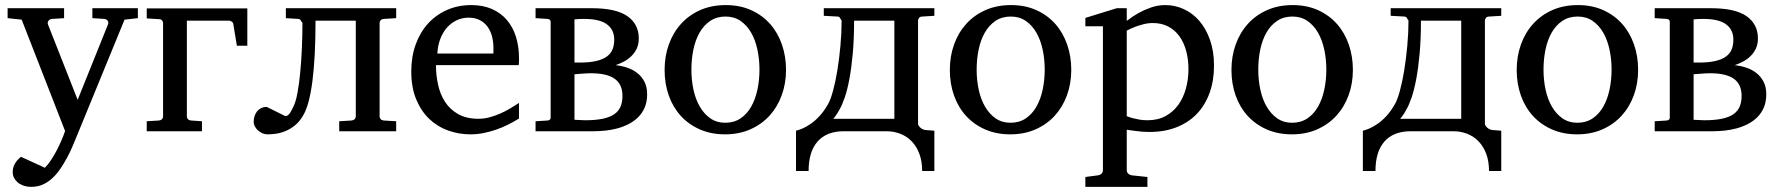

<svg xmlns="http://www.w3.org/2000/svg" viewBox="-20 -514 6972 752"><path d="M467.8 -437 275.9 30.8Q271 43 262.9 61.8Q254.9 80.6 243.9 101.3Q232.9 122.1 219.2 142.8Q205.6 163.6 189.9 179.2Q171.9 197.3 150.4 207.5Q128.9 217.8 103 217.8Q85.4 217.8 71.8 212.9Q58.1 208 48.8 200Q39.6 191.9 34.7 181.6Q29.8 171.4 29.8 160.2Q29.8 143.1 37.4 128.7Q44.9 114.3 62 100.1L155.8 143.1Q168 130.9 179.9 112.8Q191.9 94.7 202.1 75Q212.4 55.2 220.9 35.4Q229.5 15.6 234.9 -1L64.9 -437L9.8 -442.9V-481.9H231V-442.9L183.1 -439.9Q174.8 -439 169.9 -432.6Q165 -426.3 168 -418L284.2 -123L402.8 -418Q406.2 -425.8 401.9 -432.4Q397.5 -439 389.2 -439.9L341.8 -442.9V-481.9H520V-442.9Z M907.7 -335 893.6 -420.9Q892.6 -426.3 887 -429.7Q881.3 -433.1 877 -433.1H711.9V-57.1Q711.9 -52.2 715.8 -47.6Q719.7 -43 729 -42L771 -39.1V0H554.7V-39.1L601.6 -42Q610.8 -43 614.7 -47.6Q618.7 -52.2 618.7 -57.1V-423.8Q618.7 -429.2 614.7 -434.1Q610.8 -439 601.6 -439L554.7 -441.9V-481H948.7V-335Z M1308.6 0V-39.1L1356.9 -42Q1365.2 -43 1369.4 -47.6Q1373.5 -52.2 1373.5 -57.1V-433.1H1215.8Q1215.8 -289.6 1203.6 -196Q1191.4 -102.5 1168 -63Q1153.8 -38.1 1135.5 -23.2Q1117.2 -8.3 1097.9 -0.5Q1078.6 7.3 1060.3 9.8Q1042 12.2 1027.8 12.2Q1017.6 12.2 1008.1 8.1Q998.5 3.9 990.7 -2.9Q982.9 -9.8 978.3 -18.8Q973.6 -27.8 973.6 -38.1Q973.6 -48.3 976.8 -58.6Q980 -68.8 986.1 -76.9Q992.2 -85 1002 -90.1Q1011.7 -95.2 1024.9 -95.2L1097.7 -59.1Q1103.5 -59.1 1108.4 -63.2Q1113.3 -67.4 1117.2 -73.5Q1121.1 -79.6 1124.5 -86.9Q1127.9 -94.2 1130.9 -100.1Q1139.2 -117.7 1145.5 -152.6Q1151.9 -187.5 1156 -231.7Q1160.2 -275.9 1162.4 -326.2Q1164.6 -376.5 1164.6 -424.8Q1160.6 -428.2 1158.4 -433.6Q1156.2 -439 1147.9 -439.9L1099.6 -442.9V-481.9H1531.7V-442.9L1482.9 -439.9Q1474.6 -439 1470.7 -434.3Q1466.8 -429.7 1466.8 -424.8V-57.1Q1466.8 -52.2 1470.7 -47.6Q1474.6 -43 1482.9 -42L1531.7 -39.1V0Z M2012.7 -49.8Q1991.7 -36.6 1969 -25.4Q1946.3 -14.2 1922.1 -5.9Q1897.9 2.4 1873 7.3Q1848.1 12.2 1822.8 12.2Q1777.3 12.2 1735.4 -2.7Q1693.4 -17.6 1661.4 -48.1Q1629.4 -78.6 1610.1 -125Q1590.8 -171.4 1590.8 -233.9Q1590.8 -292.5 1608.4 -340.6Q1626 -388.7 1657.2 -422.6Q1688.5 -456.5 1731.4 -475.3Q1774.4 -494.1 1825.7 -494.1Q1872.1 -494.1 1907.2 -478.5Q1942.4 -462.9 1965.8 -435.1Q1989.3 -407.2 2001 -369.4Q2012.7 -331.5 2012.7 -287.1V-273.4Q2012.7 -265.6 2011.7 -258.8H1687.5Q1687.5 -220.7 1695.6 -183.1Q1703.6 -145.5 1722.7 -115.7Q1741.7 -85.9 1773.9 -67.4Q1806.2 -48.8 1854.5 -48.8Q1876 -48.8 1897 -54.4Q1918 -60.1 1938.2 -68.8Q1958.5 -77.6 1977.1 -88.6Q1995.6 -99.6 2012.7 -110.8ZM1912.6 -326.2Q1912.6 -351.1 1906.7 -372.6Q1900.9 -394 1888.9 -410.2Q1877 -426.3 1858.6 -435.5Q1840.3 -444.8 1815.4 -444.8Q1790.5 -444.8 1769 -434.8Q1747.6 -424.8 1731.2 -406.5Q1714.8 -388.2 1704.8 -362.3Q1694.8 -336.4 1692.9 -304.2H1912.6Z M2385.7 -358.9Q2385.7 -397.5 2357.2 -418.7Q2328.6 -439.9 2268.1 -439.9Q2257.3 -439.9 2247.1 -439.5Q2236.8 -439 2230 -438V-269H2251Q2289.6 -269 2315.4 -275.1Q2341.3 -281.2 2356.9 -292.7Q2372.6 -304.2 2379.2 -320.8Q2385.7 -337.4 2385.7 -358.9ZM2418 -138.2Q2418 -183.6 2387.7 -205.3Q2357.4 -227.1 2293.9 -227.1Q2285.6 -227.1 2276.4 -226.6Q2267.1 -226.1 2258.3 -225.3Q2249.5 -224.6 2242.2 -224.1Q2234.9 -223.6 2230 -223.1V-44.9Q2237.3 -44.9 2250 -43.9Q2262.7 -43 2272 -43Q2313.5 -43 2341.6 -49.1Q2369.6 -55.2 2386.5 -67.1Q2403.3 -79.1 2410.6 -96.9Q2418 -114.7 2418 -138.2ZM2514.6 -145Q2514.6 -115.2 2505.1 -93Q2495.6 -70.8 2479.2 -54.7Q2462.9 -38.6 2441.7 -27.8Q2420.4 -17.1 2397.5 -11Q2374.5 -4.9 2350.8 -2.4Q2327.1 0 2306.6 0H2077.6V-39.1L2125 -42Q2131.8 -43 2134.3 -46.1Q2136.7 -49.3 2136.7 -53.2V-429.2Q2136.7 -432.1 2134.3 -435.5Q2131.8 -439 2125 -439.9L2077.6 -442.9V-481.9H2296.9Q2392.6 -481.9 2437.3 -450.7Q2481.9 -419.4 2481.9 -363.8Q2481.9 -340.8 2473.9 -323.7Q2465.8 -306.6 2452.6 -293.9Q2439.5 -281.2 2423.3 -272.7Q2407.2 -264.2 2391.1 -258.8Q2414.6 -256.3 2437 -248.8Q2459.5 -241.2 2476.6 -227.5Q2493.7 -213.9 2504.2 -193.6Q2514.6 -173.3 2514.6 -145Z M2954.6 -241.2Q2954.6 -282.2 2946.5 -319.8Q2938.5 -357.4 2921.9 -386.2Q2905.3 -415 2880.4 -432.1Q2855.5 -449.2 2821.8 -449.2Q2787.1 -449.2 2761.7 -432.1Q2736.3 -415 2720 -386.2Q2703.6 -357.4 2695.8 -319.8Q2688 -282.2 2688 -241.2Q2688 -200.7 2696 -163.1Q2704.1 -125.5 2720.7 -96.7Q2737.3 -67.9 2762.2 -50.5Q2787.1 -33.2 2820.8 -33.2Q2855 -33.2 2880.4 -50.3Q2905.8 -67.4 2922.1 -96.2Q2938.5 -125 2946.5 -162.6Q2954.6 -200.2 2954.6 -241.2ZM3058.6 -240.2Q3058.6 -187 3041.7 -140.9Q3024.9 -94.7 2993.9 -60.8Q2962.9 -26.9 2918.7 -7.3Q2874.5 12.2 2819.8 12.2Q2765.1 12.2 2721.2 -7.1Q2677.2 -26.4 2646.5 -60.1Q2615.7 -93.8 2599.4 -139.9Q2583 -186 2583 -240.2Q2583 -293.5 2599.6 -339.8Q2616.2 -386.2 2647.5 -420.7Q2678.7 -455.1 2722.9 -474.6Q2767.1 -494.1 2822.8 -494.1Q2878.4 -494.1 2922.4 -474.1Q2966.3 -454.1 2996.6 -419.7Q3026.9 -385.3 3042.7 -339.1Q3058.6 -293 3058.6 -240.2Z M3482.9 -433.1H3325.2Q3325.2 -361.8 3320.1 -305.2Q3314.9 -248.5 3306.9 -205.3Q3298.8 -162.1 3288.6 -132.1Q3278.3 -102.1 3267.6 -84Q3262.7 -75.2 3258.5 -68.6Q3254.4 -62 3251 -57.6Q3247.1 -52.2 3243.7 -48.8H3482.9ZM3592.8 -449.2Q3583.5 -449.2 3579.6 -443.8Q3575.7 -438.5 3575.7 -434.1V-29.8Q3575.7 -25.4 3578.6 -21Q3581.5 -16.6 3585.7 -13.2Q3589.8 -9.8 3594.7 -7.6Q3599.6 -5.4 3604 -4.9L3639.6 -2V155.8H3591.8Q3591.8 118.2 3581.1 89.1Q3570.3 60.1 3551.5 40.3Q3532.7 20.5 3507.1 10.3Q3481.4 0 3451.7 0H3285.6Q3217.8 0 3182.4 40Q3147 80.1 3147 155.8H3097.7V-2Q3107.9 -4.4 3123 -10.7Q3138.2 -17.1 3155.5 -29.1Q3172.9 -41 3190.4 -60.1Q3208 -79.1 3223.6 -106.9Q3233.4 -124 3242.9 -159.2Q3252.4 -194.3 3259.8 -239.3Q3267.1 -284.2 3271.7 -335Q3276.4 -385.7 3276.4 -434.1Q3274.4 -435.5 3273.2 -438Q3272 -440.4 3270.5 -443.1Q3269 -445.8 3266.4 -447.5Q3263.7 -449.2 3259.3 -449.2L3206.5 -452.1V-481.9H3639.6V-452.1Z M4071.8 -241.2Q4071.8 -282.2 4063.7 -319.8Q4055.7 -357.4 4039.1 -386.2Q4022.5 -415 3997.6 -432.1Q3972.7 -449.2 3939 -449.2Q3904.3 -449.2 3878.9 -432.1Q3853.5 -415 3837.2 -386.2Q3820.8 -357.4 3813 -319.8Q3805.2 -282.2 3805.2 -241.2Q3805.2 -200.7 3813.2 -163.1Q3821.3 -125.5 3837.9 -96.7Q3854.5 -67.9 3879.4 -50.5Q3904.3 -33.2 3938 -33.2Q3972.2 -33.2 3997.6 -50.3Q4022.9 -67.4 4039.3 -96.2Q4055.7 -125 4063.7 -162.6Q4071.8 -200.2 4071.8 -241.2ZM4175.8 -240.2Q4175.8 -187 4158.9 -140.9Q4142.1 -94.7 4111.1 -60.8Q4080.1 -26.9 4035.9 -7.3Q3991.7 12.2 3937 12.2Q3882.3 12.2 3838.4 -7.1Q3794.4 -26.4 3763.7 -60.1Q3732.9 -93.8 3716.6 -139.9Q3700.2 -186 3700.2 -240.2Q3700.2 -293.5 3716.8 -339.8Q3733.4 -386.2 3764.6 -420.7Q3795.9 -455.1 3840.1 -474.6Q3884.3 -494.1 3939.9 -494.1Q3995.6 -494.1 4039.6 -474.1Q4083.5 -454.1 4113.8 -419.7Q4144 -385.3 4159.9 -339.1Q4175.8 -293 4175.8 -240.2Z M4634.8 -243.2Q4634.8 -281.7 4625.7 -314.9Q4616.7 -348.1 4599.1 -372.3Q4581.5 -396.5 4555.4 -410.2Q4529.3 -423.8 4495.1 -423.8Q4476.1 -423.8 4457.8 -418.9Q4439.5 -414.1 4425.3 -408.7Q4408.7 -402.3 4393.1 -394V-59.1Q4404.8 -54.2 4418 -50.8Q4429.2 -47.9 4443.8 -45.4Q4458.5 -43 4474.1 -43Q4515.1 -43 4545.4 -59.6Q4575.7 -76.2 4595.5 -104Q4615.2 -131.8 4625 -168Q4634.8 -204.1 4634.8 -243.2ZM4734.9 -256.8Q4734.9 -198.2 4717.5 -150.1Q4700.2 -102.1 4667.7 -68.1Q4635.3 -34.2 4588.1 -15.6Q4541 2.9 4481.9 2.9Q4468.3 2.9 4452.6 1.7Q4437 0.5 4423.8 -1.5Q4408.2 -3.4 4393.1 -5.9V151.9Q4393.1 161.1 4399.4 166.5Q4405.8 171.9 4415 172.9L4474.1 179.2V217.8H4231V179.2L4278.8 172.9Q4288.1 171.9 4293.9 166.5Q4299.8 161.1 4299.8 151.9V-411.1H4231V-443.8L4354 -481.9H4393.1V-432.1Q4414.6 -449.2 4439 -462.9Q4460 -474.6 4487.3 -484.4Q4514.6 -494.1 4543.9 -494.1Q4582.5 -494.1 4617.2 -478Q4651.9 -461.9 4678 -431.4Q4704.1 -400.9 4719.5 -356.7Q4734.9 -312.5 4734.9 -256.8Z M5174.8 -241.2Q5174.8 -282.2 5166.7 -319.8Q5158.7 -357.4 5142.1 -386.2Q5125.5 -415 5100.6 -432.1Q5075.7 -449.2 5042 -449.2Q5007.3 -449.2 4981.9 -432.1Q4956.5 -415 4940.2 -386.2Q4923.8 -357.4 4916 -319.8Q4908.2 -282.2 4908.2 -241.2Q4908.2 -200.7 4916.3 -163.1Q4924.3 -125.5 4940.9 -96.7Q4957.5 -67.9 4982.4 -50.5Q5007.3 -33.2 5041 -33.2Q5075.2 -33.2 5100.6 -50.3Q5126 -67.4 5142.3 -96.2Q5158.7 -125 5166.7 -162.6Q5174.8 -200.2 5174.8 -241.2ZM5278.8 -240.2Q5278.8 -187 5262 -140.9Q5245.1 -94.7 5214.1 -60.8Q5183.1 -26.9 5138.9 -7.3Q5094.7 12.2 5040 12.2Q4985.4 12.2 4941.4 -7.1Q4897.5 -26.4 4866.7 -60.1Q4835.9 -93.8 4819.6 -139.9Q4803.2 -186 4803.2 -240.2Q4803.2 -293.5 4819.8 -339.8Q4836.4 -386.2 4867.7 -420.7Q4898.9 -455.1 4943.1 -474.6Q4987.3 -494.1 5043 -494.1Q5098.6 -494.1 5142.6 -474.1Q5186.5 -454.1 5216.8 -419.7Q5247.1 -385.3 5262.9 -339.1Q5278.8 -293 5278.8 -240.2Z M5703.1 -433.1H5545.4Q5545.4 -361.8 5540.3 -305.2Q5535.2 -248.5 5527.1 -205.3Q5519 -162.1 5508.8 -132.1Q5498.5 -102.1 5487.8 -84Q5482.9 -75.2 5478.8 -68.6Q5474.6 -62 5471.2 -57.6Q5467.3 -52.2 5463.9 -48.8H5703.1ZM5813 -449.2Q5803.7 -449.2 5799.8 -443.8Q5795.9 -438.5 5795.9 -434.1V-29.8Q5795.9 -25.4 5798.8 -21Q5801.8 -16.6 5805.9 -13.2Q5810.1 -9.8 5814.9 -7.6Q5819.8 -5.4 5824.2 -4.9L5859.9 -2V155.8H5812Q5812 118.2 5801.3 89.1Q5790.5 60.1 5771.7 40.3Q5752.9 20.5 5727.3 10.3Q5701.7 0 5671.9 0H5505.9Q5438 0 5402.6 40Q5367.2 80.1 5367.2 155.8H5317.9V-2Q5328.1 -4.4 5343.3 -10.7Q5358.4 -17.1 5375.7 -29.1Q5393.1 -41 5410.6 -60.1Q5428.2 -79.1 5443.8 -106.9Q5453.6 -124 5463.1 -159.2Q5472.7 -194.3 5480 -239.3Q5487.3 -284.2 5491.9 -335Q5496.6 -385.7 5496.6 -434.1Q5494.6 -435.5 5493.4 -438Q5492.2 -440.4 5490.7 -443.1Q5489.3 -445.8 5486.6 -447.5Q5483.9 -449.2 5479.5 -449.2L5426.8 -452.1V-481.9H5859.9V-452.1Z M6292 -241.2Q6292 -282.2 6283.9 -319.8Q6275.9 -357.4 6259.3 -386.2Q6242.7 -415 6217.8 -432.1Q6192.9 -449.2 6159.2 -449.2Q6124.5 -449.2 6099.1 -432.1Q6073.7 -415 6057.4 -386.2Q6041 -357.4 6033.2 -319.8Q6025.4 -282.2 6025.4 -241.2Q6025.4 -200.7 6033.4 -163.1Q6041.5 -125.5 6058.1 -96.7Q6074.7 -67.9 6099.6 -50.5Q6124.5 -33.2 6158.2 -33.2Q6192.4 -33.2 6217.8 -50.3Q6243.2 -67.4 6259.5 -96.2Q6275.9 -125 6283.9 -162.6Q6292 -200.2 6292 -241.2ZM6396 -240.2Q6396 -187 6379.2 -140.9Q6362.3 -94.7 6331.3 -60.8Q6300.3 -26.9 6256.1 -7.3Q6211.9 12.2 6157.2 12.2Q6102.5 12.2 6058.6 -7.1Q6014.6 -26.4 5983.9 -60.1Q5953.1 -93.8 5936.8 -139.9Q5920.4 -186 5920.4 -240.2Q5920.4 -293.5 5937 -339.8Q5953.6 -386.2 5984.9 -420.7Q6016.1 -455.1 6060.3 -474.6Q6104.5 -494.1 6160.2 -494.1Q6215.8 -494.1 6259.8 -474.1Q6303.7 -454.1 6334 -419.7Q6364.3 -385.3 6380.1 -339.1Q6396 -293 6396 -240.2Z M6769 -358.9Q6769 -397.5 6740.5 -418.7Q6711.9 -439.9 6651.4 -439.9Q6640.6 -439.9 6630.4 -439.5Q6620.1 -439 6613.3 -438V-269H6634.3Q6672.9 -269 6698.7 -275.1Q6724.6 -281.2 6740.2 -292.7Q6755.9 -304.2 6762.5 -320.8Q6769 -337.4 6769 -358.9ZM6801.3 -138.2Q6801.3 -183.6 6771 -205.3Q6740.7 -227.1 6677.2 -227.1Q6668.9 -227.1 6659.7 -226.6Q6650.4 -226.1 6641.6 -225.3Q6632.8 -224.6 6625.5 -224.1Q6618.2 -223.6 6613.3 -223.1V-44.9Q6620.6 -44.9 6633.3 -43.9Q6646 -43 6655.3 -43Q6696.8 -43 6724.9 -49.1Q6752.9 -55.2 6769.8 -67.1Q6786.6 -79.1 6793.9 -96.9Q6801.3 -114.7 6801.3 -138.2ZM6897.9 -145Q6897.9 -115.2 6888.4 -93Q6878.9 -70.8 6862.5 -54.7Q6846.2 -38.6 6825 -27.8Q6803.7 -17.1 6780.8 -11Q6757.8 -4.9 6734.1 -2.4Q6710.4 0 6689.9 0H6460.9V-39.1L6508.3 -42Q6515.1 -43 6517.6 -46.1Q6520 -49.3 6520 -53.2V-429.2Q6520 -432.1 6517.6 -435.5Q6515.1 -439 6508.3 -439.9L6460.9 -442.9V-481.9H6680.2Q6775.9 -481.9 6820.6 -450.7Q6865.2 -419.4 6865.2 -363.8Q6865.2 -340.8 6857.2 -323.7Q6849.1 -306.6 6835.9 -293.9Q6822.8 -281.2 6806.6 -272.7Q6790.5 -264.2 6774.4 -258.8Q6797.9 -256.3 6820.3 -248.8Q6842.8 -241.2 6859.9 -227.5Q6877 -213.9 6887.5 -193.6Q6897.9 -173.3 6897.9 -145Z"/></svg>

Font: Charis SIL Cyr
Style: Regular
Weight: 400
Foundry: SIL International
Version: Version 5.000